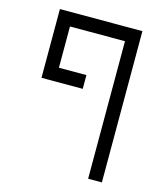

<svg xmlns="http://www.w3.org/2000/svg" viewBox="-105 -639 710 843"><g transform="rotate(15 250.0 -218.0)"><path d="M250 -250V-312.5H125V-500H375Q375 -500 375 125H437.5V-562.5H62.5V-250Z"/></g></svg>

Font: CalcUnifontExMono
Style: Regular
Weight: 500
Version: Version 15.0.06